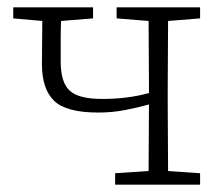

<svg xmlns="http://www.w3.org/2000/svg" viewBox="-20 -502 604 522"><path d="M297 -452V-482H524V-452L437 -445Q437 -405 436.5 -356.5Q436 -308 436 -268V-214Q436 -174 436.5 -126Q437 -78 437 -37L524 -31V0H293V-31L384 -37Q384 -78 384.5 -127Q385 -176 385 -218Q353 -209 318.5 -202.5Q284 -196 247 -196Q160 -196 127 -228Q94 -260 94 -328Q94 -357 94.5 -386.5Q95 -416 95 -445L16 -452V-482H233V-452L146 -445Q145 -418 145 -391Q145 -364 145 -335Q145 -278 169.5 -255.5Q194 -233 258 -233Q327 -233 385 -249V-268Q385 -308 384.5 -356.5Q384 -405 384 -445Z"/></svg>

Font: Source Serif 4 SmText Light
Style: Regular
Weight: 300
Designer: Frank Grießhammer
Foundry: Adobe
Version: Version 4.005;hotconv 1.1.0;makeotfexe 2.6.0